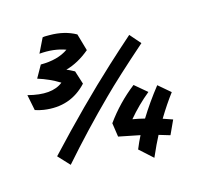

<svg xmlns="http://www.w3.org/2000/svg" viewBox="-122 -938 1271 1176"><g transform="rotate(-15 513.0 -350.0)"><path d="M410 -456Q302 -339 137 -363Q110 -367 83 -376L63 -476Q211 -437 284 -496Q221 -535 147 -558L191 -636Q300 -636 366 -683Q292 -710 200 -702L245 -794Q255 -796 266 -796H289Q384 -796 455 -756L486 -648Q412 -586 334 -565Q354 -557 383 -541ZM142 -67Q387 -330 600 -526Q677 -597 761 -671L820 -603Q629 -435 534 -340Q367 -175 209 5ZM646 -167Q682 -161 722 -151Q776 -239 847 -329L922 -265Q875 -203 826 -122L887 -101L846 -12L776 -33Q750 16 715 96L632 21Q650 -23 669 -60Q628 -69 534 -87L521 -175Q600 -285 707 -368L784 -303Q708 -241 646 -167Z"/></g></svg>

Font: Vampiro One
Style: Regular
Weight: 400
Designer: Riccardo De Franceschi
Foundry: Sorkin Type Co.
Version: Version 1.002